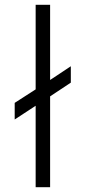

<svg xmlns="http://www.w3.org/2000/svg" viewBox="-20 -777 356 797"><path d="M128 0V-338L41 -281V-350L128 -406V-757H188V-445L274 -502V-434L188 -377V0Z"/></svg>

Font: Plus Jakarta Sans Light
Style: Regular
Weight: 300
Designer: Gumpita Rahayu
Foundry: Tokotype
Version: Version 2.006; ttfautohint (v1.8.4.7-5d5b)